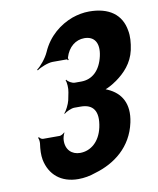

<svg xmlns="http://www.w3.org/2000/svg" viewBox="-83 -786 707 860"><g transform="rotate(-10 271.0 -355.5)"><path d="M339 -607C384 -607 407 -575 394 -516C380 -453 343 -418 292 -418H263C250 -418 232 -429 227 -438L224 -435C229 -426 231 -398 227 -380L220 -345C216 -328 202 -300 193 -291L194 -288C203 -297 228 -308 241 -308H270C326 -308 352 -275 336 -201C322 -138 280 -104 232 -104C194 -104 167 -130 169 -173C169 -182 174 -199 178 -205L177 -207C173 -202 161 -195 155 -195H79C72 -195 65 -201 62 -206L58 -203C61 -198 63 -186 62 -177C58 -149 57 -125 61 -103C75 -34 125 10 204 10C231 10 258 5 283 -4C373 -30 454 -91 477 -199C495 -283 462 -335 403 -361C398 -363 390 -367 386 -367L385 -363C389 -363 397 -366 403 -369C419 -376 433 -385 446 -394C485 -422 522 -460 535 -518C542 -551 544 -581 539 -606C527 -681 471 -721 381 -721C355 -721 329 -716 303 -707C247 -686 192 -644 162 -575C150 -548 124 -517 107 -505L109 -501C125 -513 161 -527 181 -527H246C248 -527 248 -524 250 -522L254 -525C253 -526 251 -531 252 -534C266 -581 300 -607 339 -607Z"/></g></svg>

Font: Asimov
Style: EdgeExtremeIt
Weight: 500
Designer: Google
Version: Version 2.000980: 2014